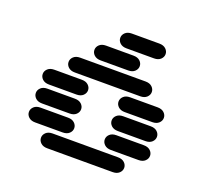

<svg xmlns="http://www.w3.org/2000/svg" viewBox="-140 -1032 1281 1190"><g transform="rotate(20 500.0 -437.0)"><path d="M284.2 -13.7H715.8Q743.2 -13.7 758.8 -28.3Q774.4 -43 774.4 -62.5Q774.4 -82 758.8 -96.7Q743.2 -111.3 715.8 -111.3H284.2Q256.8 -111.3 241.2 -96.7Q225.6 -82 225.6 -62.5Q225.6 -43 241.2 -28.3Q256.8 -13.7 284.2 -13.7ZM159.2 -138.7H340.8Q368.2 -138.7 383.8 -153.3Q399.4 -168 399.4 -187.5Q399.4 -207 383.8 -221.7Q368.2 -236.3 340.8 -236.3H159.2Q131.8 -236.3 116.2 -221.7Q100.6 -207 100.6 -187.5Q100.6 -168 116.2 -153.3Q131.8 -138.7 159.2 -138.7ZM659.2 -138.7H840.8Q868.2 -138.7 883.8 -153.3Q899.4 -168 899.4 -187.5Q899.4 -207 883.8 -221.7Q868.2 -236.3 840.8 -236.3H659.2Q631.8 -236.3 616.2 -221.7Q600.6 -207 600.6 -187.5Q600.6 -168 616.2 -153.3Q631.8 -138.7 659.2 -138.7ZM159.2 -263.7H340.8Q368.2 -263.7 383.8 -278.3Q399.4 -293 399.4 -312.5Q399.4 -332 383.8 -346.7Q368.2 -361.3 340.8 -361.3H159.2Q131.8 -361.3 116.2 -346.7Q100.6 -332 100.6 -312.5Q100.6 -293 116.2 -278.3Q131.8 -263.7 159.2 -263.7ZM659.2 -263.7H840.8Q868.2 -263.7 883.8 -278.3Q899.4 -293 899.4 -312.5Q899.4 -332 883.8 -346.7Q868.2 -361.3 840.8 -361.3H659.2Q631.8 -361.3 616.2 -346.7Q600.6 -332 600.6 -312.5Q600.6 -293 616.2 -278.3Q631.8 -263.7 659.2 -263.7ZM159.2 -388.7H340.8Q368.2 -388.7 383.8 -403.3Q399.4 -418 399.4 -437.5Q399.4 -457 383.8 -471.7Q368.2 -486.3 340.8 -486.3H159.2Q131.8 -486.3 116.2 -471.7Q100.6 -457 100.6 -437.5Q100.6 -418 116.2 -403.3Q131.8 -388.7 159.2 -388.7ZM659.2 -388.7H840.8Q868.2 -388.7 883.8 -403.3Q899.4 -418 899.4 -437.5Q899.4 -457 883.8 -471.7Q868.2 -486.3 840.8 -486.3H659.2Q631.8 -486.3 616.2 -471.7Q600.6 -457 600.6 -437.5Q600.6 -418 616.2 -403.3Q631.8 -388.7 659.2 -388.7ZM284.2 -513.7H715.8Q743.2 -513.7 758.8 -528.3Q774.4 -543 774.4 -562.5Q774.4 -582 758.8 -596.7Q743.2 -611.3 715.8 -611.3H284.2Q256.8 -611.3 241.2 -596.7Q225.6 -582 225.6 -562.5Q225.6 -543 241.2 -528.3Q256.8 -513.7 284.2 -513.7ZM409.2 -638.7H590.8Q618.2 -638.7 633.8 -653.3Q649.4 -668 649.4 -687.5Q649.4 -707 633.8 -721.7Q618.2 -736.3 590.8 -736.3H409.2Q381.8 -736.3 366.2 -721.7Q350.6 -707 350.6 -687.5Q350.6 -668 366.2 -653.3Q381.8 -638.7 409.2 -638.7ZM534.2 -763.7H715.8Q743.2 -763.7 758.8 -778.3Q774.4 -793 774.4 -812.5Q774.4 -832 758.8 -846.7Q743.2 -861.3 715.8 -861.3H534.2Q506.8 -861.3 491.2 -846.7Q475.6 -832 475.6 -812.5Q475.6 -793 491.2 -778.3Q506.8 -763.7 534.2 -763.7Z"/></g></svg>

Font: Sixtyfour Convergence
Style: Regular
Weight: 400
Designer: Jens Kutilek
Foundry: Jens Kutilek
Version: Version 2.001